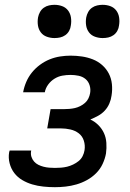

<svg xmlns="http://www.w3.org/2000/svg" viewBox="-20 -769 540 797"><path d="M208 8Q184 8 160 5.5Q136 3 114 -3.5Q92 -10 72.5 -21.5Q53 -33 39.5 -50.5Q26 -68 20 -91Q14 -114 18 -137Q19 -139 19 -140.5Q19 -142 20 -144H110Q109 -143 109 -142.5Q109 -142 109 -141Q107 -129 110.5 -118Q114 -107 121.5 -98.5Q129 -90 139 -85Q149 -80 160.5 -77Q172 -74 184 -73Q196 -72 208 -72Q220 -72 233 -73Q246 -74 258.5 -77Q271 -80 283.5 -86Q296 -92 306.5 -100.5Q317 -109 323 -121Q329 -133 331 -146Q334 -166 328 -185Q322 -204 307 -215.5Q292 -227 272.5 -231.5Q253 -236 233 -236H176L190 -316H246Q257 -316 268.5 -317Q280 -318 291 -320.5Q302 -323 313 -328.5Q324 -334 333 -342Q342 -350 347 -360.5Q352 -371 354 -382Q357 -399 352 -415Q347 -431 335 -441Q323 -451 306.5 -454.5Q290 -458 273 -458Q256 -458 239 -455Q222 -452 206.5 -442.5Q191 -433 180 -418Q169 -403 166 -386H76Q80 -408 89 -429Q98 -450 112.5 -468Q127 -486 146 -500Q165 -514 186 -522.5Q207 -531 229 -534.5Q251 -538 273 -538Q297 -538 320.5 -534.5Q344 -531 365.5 -522.5Q387 -514 404 -499Q421 -484 431.5 -464Q442 -444 444.5 -420Q447 -396 443 -372Q441 -356 434 -339.5Q427 -323 415 -310Q403 -297 387.5 -288.5Q372 -280 355 -273Q374 -264 388.5 -249.5Q403 -235 411.5 -216.5Q420 -198 421.5 -176Q423 -154 420 -132Q416 -110 406 -88.5Q396 -67 379 -50Q362 -33 341 -21.5Q320 -10 297.5 -3.5Q275 3 252.5 5.5Q230 8 208 8ZM406 -611Q390 -611 374.5 -616.5Q359 -622 349.5 -634.5Q340 -647 337.5 -663.5Q335 -680 338 -697Q340 -708 346 -719Q352 -730 362 -737Q372 -744 383.5 -746.5Q395 -749 406 -749Q423 -749 438 -743.5Q453 -738 462.5 -725.5Q472 -713 474.5 -696.5Q477 -680 474 -663Q473 -652 467 -641Q461 -630 451 -623Q441 -616 429.5 -613.5Q418 -611 406 -611ZM206 -611Q190 -611 174.5 -616.5Q159 -622 149.5 -634.5Q140 -647 137.5 -663.5Q135 -680 138 -697Q140 -708 146 -719Q152 -730 162 -737Q172 -744 183.5 -746.5Q195 -749 206 -749Q223 -749 238 -743.5Q253 -738 262.5 -725.5Q272 -713 274.5 -696.5Q277 -680 274 -663Q273 -652 267 -641Q261 -630 251 -623Q241 -616 229.5 -613.5Q218 -611 206 -611Z"/></svg>

Font: Iosevka Curly Medium Oblique
Style: Regular
Weight: 500
Italic angle: -9°
Monospace: yes
Designer: Belleve Invis
Foundry: Belleve Invis
Version: Version 11.1.0; ttfautohint (v1.8.3)